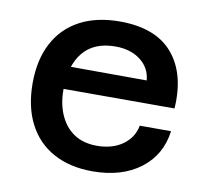

<svg xmlns="http://www.w3.org/2000/svg" viewBox="-68 -639 786 726"><g transform="rotate(10 325.0 -276.0)"><path d="M331 12Q244 12 181 -22.5Q118 -57 84.5 -122Q51 -187 51 -277Q51 -367 85 -431.5Q119 -496 183 -530Q247 -564 336 -564Q474 -564 539.5 -487Q605 -410 596 -276H146L147 -363L474 -362Q470 -410 432 -439Q394 -468 336 -468Q254 -468 212 -417Q170 -366 170 -272Q170 -218 189 -175.5Q208 -133 243.5 -109.5Q279 -86 331 -86Q390 -86 429.5 -114Q469 -142 478 -189H598Q586 -96 514.5 -42Q443 12 331 12Z"/></g></svg>

Font: Azeret Mono Medium
Style: Regular
Weight: 500
Designer: Martin Vácha
Foundry: Displaay
Version: Version 1.002